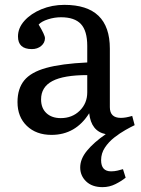

<svg xmlns="http://www.w3.org/2000/svg" viewBox="-20 -541 579 790"><path d="M402 229Q359 229 334.5 205.5Q310 182 310 148Q310 113 338 79Q366 45 415 11Q355 -1 347 -75Q291 14 192 14Q129 14 90.5 -23Q52 -60 52 -121Q52 -176 79.5 -210Q107 -244 170 -261.5Q233 -279 339 -284V-352Q339 -414 313 -442Q287 -470 231 -470Q204 -470 177.5 -461.5Q151 -453 139 -440Q165 -397 165 -384Q165 -365 149.5 -352Q134 -339 111 -339Q54 -339 54 -391Q54 -426 80.5 -455.5Q107 -485 150.5 -503Q194 -521 245 -521Q432 -521 432 -341V-100Q432 -56 477 -56Q488 -56 499 -58Q510 -60 524 -64L534 -26Q519 -19 496 -6Q473 7 450 25Q427 43 411.5 66.5Q396 90 396 118Q396 164 437 164Q451 164 463.5 161Q476 158 486 155L497 190Q480 204 455 216.5Q430 229 402 229ZM230 -55Q277 -55 308 -85.5Q339 -116 339 -161V-232Q242 -232 195.5 -207.5Q149 -183 149 -132Q149 -96 171 -75.5Q193 -55 230 -55Z"/></svg>

Font: Literata 12pt
Style: Regular
Weight: 400
Designer: Latin by Veronika Burian and Jose Scaglione. Greek by Irene Vlachou. Cyrillic by Vera Evstafieva.
Foundry: TypeTogether
Version: Version 3.002